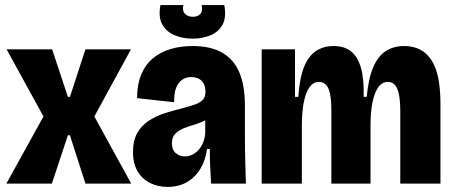

<svg xmlns="http://www.w3.org/2000/svg" viewBox="-20 -722 1784 755"><path d="M5 0 151 -264 6 -528H185L247 -341H255L316 -528H495L351 -264L496 0H316L255 -190H247L184 0Z M639 13Q602 13 571 -2Q540 -17 521.5 -47.5Q503 -78 503 -124Q503 -170 520 -199.5Q537 -229 565.5 -247.5Q594 -266 628.5 -277Q663 -288 696 -296Q732 -305 751.5 -313Q771 -321 779.5 -332Q788 -343 788 -361Q788 -388 773.5 -403.5Q759 -419 731 -419Q712 -419 696.5 -408.5Q681 -398 672.5 -376.5Q664 -355 665 -320L519 -336Q519 -389 535 -428Q551 -467 580.5 -492Q610 -517 650 -529Q690 -541 738 -541Q808 -541 853.5 -515Q899 -489 921 -437.5Q943 -386 943 -308V-196Q943 -164 943.5 -131Q944 -98 945 -65Q946 -32 947 0H810Q808 -33 806.5 -66.5Q805 -100 805 -136H794Q788 -91 767.5 -57.5Q747 -24 714.5 -5.5Q682 13 639 13ZM707 -107Q721 -107 734.5 -113Q748 -119 759.5 -131Q771 -143 778.5 -161Q786 -179 787 -201V-264L812 -269Q802 -257 786 -248.5Q770 -240 752.5 -234.5Q735 -229 718 -223.5Q701 -218 687 -210Q673 -202 664.5 -190Q656 -178 656 -159Q656 -133 671 -120Q686 -107 707 -107ZM611 -702H701Q696 -679 707.5 -667.5Q719 -656 739 -656Q758 -656 768 -667.5Q778 -679 773 -702H862Q871 -653 854.5 -624Q838 -595 806 -582.5Q774 -570 738 -570Q698 -570 665.5 -584Q633 -598 617.5 -627Q602 -656 611 -702Z M1009 0V-311V-528H1140V-341H1153Q1158 -415 1175.5 -458.5Q1193 -502 1222.5 -521.5Q1252 -541 1292 -541Q1334 -541 1360.5 -520Q1387 -499 1399.5 -454.5Q1412 -410 1410 -341H1422Q1429 -415 1448 -458.5Q1467 -502 1497.5 -521.5Q1528 -541 1569 -541Q1605 -541 1632 -527Q1659 -513 1677 -485Q1695 -457 1703.5 -414Q1712 -371 1712 -313V0H1554V-284Q1554 -324 1549 -349.5Q1544 -375 1533.5 -387.5Q1523 -400 1505 -400Q1483 -400 1468 -379.5Q1453 -359 1445 -321Q1437 -283 1437 -229V0H1283V-286Q1283 -325 1278.5 -350Q1274 -375 1263 -387.5Q1252 -400 1234 -400Q1213 -400 1198 -380.5Q1183 -361 1175 -322Q1167 -283 1167 -226V0Z"/></svg>

Font: Bricolage Grotesque 72pt SemiCondensed ExtraBold
Style: Regular
Weight: 800
Width: 4
Designer: Mathieu Triay
Foundry: Atelier Triay
Version: Version 1.001;gftools[0.9.33.dev8+g029e19f]